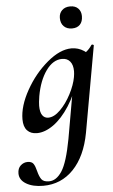

<svg xmlns="http://www.w3.org/2000/svg" viewBox="-88 -651 572 971"><g transform="rotate(-5 198.5 -165.0)"><path d="M-28 208Q-28 182 -12.5 168Q3 154 23 154Q44 154 52.5 166.5Q61 179 67 204Q74 232 84.5 246.5Q95 261 123 261Q160 261 188.5 217.5Q217 174 239 56L289 -229L310 -246Q287 -167 249 -108Q211 -49 167.5 -18Q124 13 83 13Q52 13 34 -6Q16 -25 16 -63Q16 -130 60.5 -209.5Q105 -289 170.5 -344Q236 -399 294 -399Q328 -399 357 -380Q386 -361 389 -324L329 -357Q346 -359 364.5 -373Q383 -387 396 -407Q398 -409 400 -409Q403 -409 406 -407Q409 -405 408 -404L330 33Q308 151 245.5 216Q183 281 92 281Q39 281 5.5 261Q-28 241 -28 208ZM294 -253Q297 -270 297 -283Q297 -315 282.5 -332.5Q268 -350 242 -350Q196 -350 160.5 -300.5Q125 -251 111 -172Q106 -140 106 -124Q106 -91 117 -75.5Q128 -60 147 -60Q177 -60 208.5 -91.5Q240 -123 263.5 -168.5Q287 -214 294 -253ZM249 -557Q249 -581 264.5 -596Q280 -611 306 -611Q332 -611 346.5 -596Q361 -581 361 -557Q361 -529 346.5 -514Q332 -499 306 -499Q280 -499 264.5 -514.5Q249 -530 249 -557Z"/></g></svg>

Font: Cormorant Infant
Style: Bold Italic
Weight: 700
Italic angle: -10°
Designer: Christian Thalmann (Catharsis Fonts)
Foundry: Catharsis Fonts
Version: Version 4.000